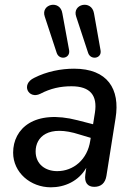

<svg xmlns="http://www.w3.org/2000/svg" viewBox="-20 -790 565 819"><path d="M197 9C256 9 315 -17 348 -74L344 -46C339 -11 354 7 382 7C411 7 429 -9 434 -40L473 -286C493 -410 439 -497 296 -497C240 -497 179 -485 126 -458C67 -430 102 -365 152 -390C196 -413 238 -422 285 -422C366 -422 396 -382 385 -310L377 -260L311 -277C126 -325 36 -241 36 -139C36 -54 110 9 197 9ZM305 -719 356 -564C367 -532 415 -540 409 -575L381 -733C371 -793 286 -773 305 -719ZM171 -719 222 -564C233 -532 280 -540 275 -575L246 -733C237 -793 152 -773 171 -719ZM132 -144C132 -205 185 -260 320 -216L367 -202L365 -190C353 -109 293 -60 224 -60C174 -60 132 -89 132 -144Z"/></svg>

Font: SN Pro Medium
Style: Italic
Weight: 400
Italic angle: -9°
Designer: Tobias Whetton
Foundry: Supernotes
Version: Version 1.001;Glyphs 3.2 (3249)